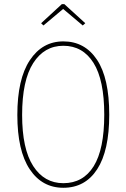

<svg xmlns="http://www.w3.org/2000/svg" viewBox="-20 -889 605 919"><path d="M188 -767.1 176.8 -777.8 275.9 -869.1H288.1L388.2 -777.8L376 -767.1L282.2 -846.2ZM283.2 -690.9Q385.7 -690.9 444.3 -603Q502.9 -515.1 502.9 -339.8Q502.9 -168 445.3 -79.1Q387.7 9.8 283.2 9.8Q181.2 9.8 122.1 -79.1Q63 -168 63 -338.9Q63 -510.7 122.8 -600.8Q182.6 -690.9 283.2 -690.9ZM283.2 -669.9Q191.9 -669.9 138.9 -586.9Q85.9 -503.9 85.9 -338.9Q85.9 -176.3 138.9 -94.2Q191.9 -12.2 283.2 -12.2Q377.9 -12.2 428.5 -93.5Q479 -174.8 479 -339.8Q479 -506.3 427.5 -588.1Q376 -669.9 283.2 -669.9Z"/></svg>

Font: Fira Sans Compressed Thin
Style: Regular
Weight: 100
Width: 1
Designer: Carrois Corporate & Edenspiekermann AG
Foundry: Carrois Corporate GbR & Edenspiekermann AG
Version: Version 4.203;PS 004.203;hotconv 1.0.88;makeotf.lib2.5.64775